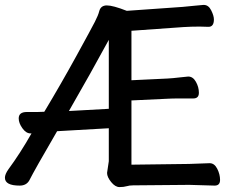

<svg xmlns="http://www.w3.org/2000/svg" viewBox="-26 -740 946 780"><path d="M102 -198Q100 -198 98 -198Q80 -198 65 -219Q50 -240 50 -259Q50 -285 83 -285H126Q142 -285 154 -286Q223 -401 284.5 -513Q346 -625 359.5 -651.5Q373 -678 377 -694Q383 -718 408 -718Q433 -718 489 -696L716 -712Q739 -714 767.5 -717Q796 -720 800 -720H802Q821 -720 832 -698Q843 -676 843 -661Q843 -631 821 -631L785 -632Q750 -632 719 -630L508 -615V-414L655 -421Q675 -422 704 -425.5Q733 -429 738 -429H739Q758 -429 770 -407.5Q782 -386 782 -363Q782 -340 759 -340H700Q673 -340 657 -339L508 -332V-71L742 -74L825 -77H826Q845 -77 856.5 -54.5Q868 -32 868 -9Q868 14 846 14L743 11L515 13Q500 13 488.5 16.5Q477 20 459.5 20Q442 20 425.5 -0.5Q409 -21 409 -37V-38L416 -85V-219L206 -207Q114 -49 93 -7Q81 14 54 14Q-6 14 -6 -18Q-6 -32 8 -52Q56 -117 102 -198ZM416 -578Q345 -447 254 -289L416 -298Z"/></svg>

Font: LXGW ZhenKai
Style: Regular
Weight: 400
Designer: LXGW / Fontworks Inc.
Foundry: LXGW / Fontworks Inc.
Version: Version 0.800;June 8, 2025